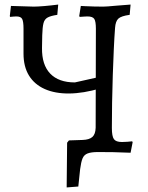

<svg xmlns="http://www.w3.org/2000/svg" viewBox="-20 -666 649 841"><path d="M420 -279Q345 -257 283 -256.5Q221 -256 176 -276Q131 -296 107 -335Q83 -374 83 -431V-540Q83 -572 77 -583Q71 -594 52 -594Q48 -594 40.5 -593.5Q33 -593 24 -592L23 -596L28 -640L128 -637Q145 -637 174.5 -639.5Q204 -642 235 -646L231 -601Q203 -597 189 -589.5Q175 -582 170.5 -564.5Q166 -547 165 -511L164 -456Q163 -382 200 -343.5Q237 -305 308 -305L420 -330ZM323 151 272 155 274 -41 282 -51 342 -53Q371 -54 384.5 -66Q398 -78 399 -106L409 0Q380 0 364 6Q348 12 341.5 28Q335 44 331 75ZM552 3Q509 1 475.5 0.5Q442 0 409 0L399 -106L400 -540Q400 -572 393 -583Q386 -594 363 -594Q359 -594 351 -593.5Q343 -593 329 -592L327 -596L334 -640Q334 -640 352 -639Q370 -638 393 -637.5Q416 -637 432 -637Q441 -637 453 -638Q465 -639 488 -641Q511 -643 552 -646L548 -601Q511 -596 498.5 -584.5Q486 -573 484 -544Q481 -505 478.5 -451Q476 -397 474 -336.5Q472 -276 471 -216.5Q470 -157 470 -106Q470 -69 479 -56.5Q488 -44 514 -44Q525 -44 538 -45Q551 -46 559 -47L561 -43Z"/></svg>

Font: Alegreya
Style: Regular
Weight: 400
Designer: Juan Pablo del Peral
Foundry: Huerta Tipografica
Version: Version 2.009